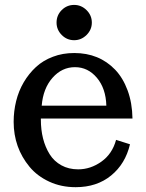

<svg xmlns="http://www.w3.org/2000/svg" viewBox="-20 -756 602 789"><path d="M291 13.2Q231.4 13.2 182.4 -9.5Q133.3 -32.2 101.6 -70.3Q36.1 -149.4 36.1 -255.4Q36.1 -299.3 46.4 -340.8Q56.6 -382.3 77.6 -418Q98.6 -453.6 127.9 -480.7Q157.2 -507.8 197.8 -522.9Q237.3 -538.1 285.2 -538.1Q387.2 -538.1 453.1 -469.7Q485.4 -436 504.4 -384.5Q523.4 -333 524.4 -269H147.9V-265.1Q147.9 -180.2 184.1 -122.1Q202.1 -93.3 232.2 -76.7Q262.2 -60.1 301.3 -60.1Q352.1 -60.1 396.7 -91.8Q441.4 -123.5 457 -181.2L514.2 -163.1Q495.1 -82.5 436.5 -34.7Q377.9 13.2 291 13.2ZM151.4 -321.8H417Q415 -392.6 378.2 -436.3Q341.3 -480 288.1 -480Q234.4 -480 195.8 -436.3Q157.2 -392.6 151.4 -321.8ZM284.7 -590.8Q254.9 -590.8 233.6 -612.3Q212.4 -633.8 212.4 -663.1Q212.4 -693.4 233.6 -714.6Q254.9 -735.8 284.7 -735.8Q314 -735.8 335.7 -714.4Q357.4 -692.9 357.4 -663.1Q357.4 -633.8 335.7 -612.3Q314 -590.8 284.7 -590.8Z"/></svg>

Font: Trocchi
Style: Regular
Weight: 400
Designer: Vernon Adams
Foundry: Vernon Adams
Version: Version 1.101; ttfautohint (v1.8.4.7-5d5b);gftools[0.9.27]